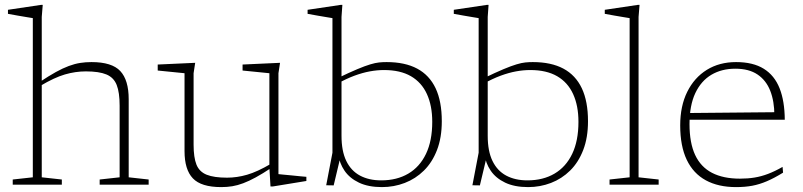

<svg xmlns="http://www.w3.org/2000/svg" viewBox="-20 -754 3277 784"><path d="M387 -21 468.5 -30V-322.5Q468.5 -376.5 456.5 -407Q444.5 -437.5 414.5 -450Q384.5 -462.5 330.5 -462.5Q288 -462.5 245 -450Q202 -437.5 145 -403.5L142 -419Q179.5 -444 208 -459.8Q236.5 -475.5 260.8 -484.5Q285 -493.5 307.2 -497Q329.5 -500.5 353.5 -500.5Q437 -500.5 471.2 -463.8Q505.5 -427 505.5 -349V-30L587 -21V0H387ZM232.5 0H32V-21L114 -30V-680Q107.5 -681 90.8 -683.8Q74 -686.5 53 -690.2Q32 -694 12.5 -697.5V-714L147 -734H154.5L150.5 -685V-30L232.5 -21Z M770.5 -163.5Q770.5 -111 782.2 -81.8Q794 -52.5 824 -40.5Q854 -28.5 907 -28.5Q947.5 -28.5 989 -40.5Q1030.5 -52.5 1086 -85L1088.5 -69Q1052.5 -45 1024.5 -29.8Q996.5 -14.5 973.2 -5.8Q950 3 928.5 6.5Q907 10 883.5 10Q801.5 10 767.5 -25.8Q733.5 -61.5 733.5 -137V-455L624 -466V-490.5L777 -497.5L770.5 -455ZM1084.5 7.5 1080 -69V-455L970.5 -466V-490.5L1123.5 -497.5L1117 -455V-43Q1121.5 -42.5 1136.5 -41Q1151.5 -39.5 1170.5 -37.8Q1189.5 -36 1206.2 -34.2Q1223 -32.5 1231 -32V-15L1093.5 7.5Z M1361.5 -124 1373 -125 1342.5 3 1312 2.5 1337.5 -130.5V-680Q1331 -681 1314.5 -683.8Q1298 -686.5 1276.8 -690.2Q1255.5 -694 1236 -697.5V-714L1370.5 -734H1378L1374.5 -685V-199.5Q1374.5 -137 1394 -96.8Q1413.5 -56.5 1450 -37Q1486.5 -17.5 1536.5 -17.5Q1600.5 -17.5 1647.2 -45Q1694 -72.5 1719.5 -125.8Q1745 -179 1745 -256.5Q1745 -322.5 1723.2 -370Q1701.5 -417.5 1658 -442.8Q1614.5 -468 1548 -468Q1520 -468 1490 -462.5Q1460 -457 1427 -444.8Q1394 -432.5 1357 -412V-434Q1406.5 -458 1438.8 -471.5Q1471 -485 1492 -491.2Q1513 -497.5 1528 -499Q1543 -500.5 1558.5 -500.5Q1633.5 -500.5 1683.5 -473.8Q1733.5 -447 1758.8 -393.5Q1784 -340 1784 -259Q1784 -192 1764.5 -141.5Q1745 -91 1711 -57.5Q1677 -24 1632.8 -7Q1588.5 10 1539.5 10Q1484 10 1445.8 -8.2Q1407.5 -26.5 1386.8 -57Q1366 -87.5 1361.5 -124Z M1958.5 -124 1970 -125 1939.5 3 1909 2.5 1934.5 -130.5V-680Q1928 -681 1911.5 -683.8Q1895 -686.5 1873.8 -690.2Q1852.5 -694 1833 -697.5V-714L1967.5 -734H1975L1971.5 -685V-199.5Q1971.5 -137 1991 -96.8Q2010.5 -56.5 2047 -37Q2083.5 -17.5 2133.5 -17.5Q2197.5 -17.5 2244.2 -45Q2291 -72.5 2316.5 -125.8Q2342 -179 2342 -256.5Q2342 -322.5 2320.2 -370Q2298.5 -417.5 2255 -442.8Q2211.5 -468 2145 -468Q2117 -468 2087 -462.5Q2057 -457 2024 -444.8Q1991 -432.5 1954 -412V-434Q2003.5 -458 2035.8 -471.5Q2068 -485 2089 -491.2Q2110 -497.5 2125 -499Q2140 -500.5 2155.5 -500.5Q2230.5 -500.5 2280.5 -473.8Q2330.5 -447 2355.8 -393.5Q2381 -340 2381 -259Q2381 -192 2361.5 -141.5Q2342 -91 2308 -57.5Q2274 -24 2229.8 -7Q2185.5 10 2136.5 10Q2081 10 2042.8 -8.2Q2004.5 -26.5 1983.8 -57Q1963 -87.5 1958.5 -124Z M2587.5 -30 2669.5 -21V0H2469V-21L2551 -30V-680Q2544.5 -681 2527.8 -683.8Q2511 -686.5 2490 -690.2Q2469 -694 2449.5 -697.5V-714L2584 -734H2591.5L2587.5 -685Z M2985.5 -500.5Q3055 -500.5 3098.8 -473.2Q3142.5 -446 3163.2 -393.8Q3184 -341.5 3184.5 -265H2794L2790.5 -292.5L3164 -296L3142 -282.5Q3142 -340.5 3125.2 -383.2Q3108.5 -426 3073.2 -449.8Q3038 -473.5 2982.5 -473.5Q2927 -473.5 2885 -448.8Q2843 -424 2819.2 -373.8Q2795.5 -323.5 2795.5 -247Q2795.5 -170.5 2818.5 -121.2Q2841.5 -72 2887.5 -48.2Q2933.5 -24.5 3001.5 -24.5Q3033.5 -24.5 3061 -29Q3088.5 -33.5 3116.2 -44Q3144 -54.5 3175.5 -72.5L3177.5 -49Q3141 -26.5 3111 -13.8Q3081 -1 3051.5 4.5Q3022 10 2985.5 10Q2913 10 2862 -17.8Q2811 -45.5 2784.2 -101.5Q2757.5 -157.5 2757.5 -242Q2757.5 -321 2786.2 -379Q2815 -437 2866.2 -468.8Q2917.5 -500.5 2985.5 -500.5Z"/></svg>

Font: Newsreader 9pt ExtraLight
Style: Regular
Weight: 250
Designer: Hugues Gentile
Foundry: Production Type
Version: Version 1.003